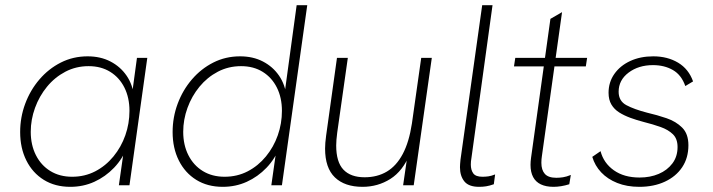

<svg xmlns="http://www.w3.org/2000/svg" viewBox="-20 -717 2758 743"><path d="M252 6Q193 6 149.5 -21Q106 -48 82 -96Q58 -144 58 -206Q58 -263 77.5 -315.5Q97 -368 132.5 -409.5Q168 -451 215.5 -475Q263 -499 319 -499Q369 -499 407.5 -479Q446 -459 470 -424Q494 -389 499 -341L488 -331L510 -493H550L481 0H440L463 -162L474 -152Q455 -103 421.5 -68Q388 -33 345 -13.5Q302 6 252 6ZM259 -33Q308 -33 348.5 -54Q389 -75 419 -111.5Q449 -148 465 -193.5Q481 -239 481 -288Q481 -339 461.5 -378Q442 -417 406.5 -439Q371 -461 323 -461Q274 -461 233 -439.5Q192 -418 162 -381.5Q132 -345 115.5 -299.5Q99 -254 99 -207Q99 -156 119 -116.5Q139 -77 175 -55Q211 -33 259 -33Z M842 6Q783 6 739.5 -21Q696 -48 672 -96Q648 -144 648 -206Q648 -263 667.5 -315.5Q687 -368 722.5 -409.5Q758 -451 805.5 -475Q853 -499 909 -499Q959 -499 997.5 -479Q1036 -459 1060 -424Q1084 -389 1089 -341L1078 -331L1128 -697H1169L1071 0H1030L1053 -162L1064 -152Q1045 -103 1011.5 -68Q978 -33 935 -13.5Q892 6 842 6ZM849 -33Q898 -33 938.5 -54Q979 -75 1009 -111.5Q1039 -148 1055 -193.5Q1071 -239 1071 -288Q1071 -339 1051.5 -378Q1032 -417 996.5 -439Q961 -461 913 -461Q864 -461 823 -439.5Q782 -418 752 -381.5Q722 -345 705.5 -299.5Q689 -254 689 -207Q689 -156 709 -116.5Q729 -77 765 -55Q801 -33 849 -33Z M1383 6Q1314 6 1276 -30.5Q1238 -67 1238 -142Q1238 -153 1239 -165Q1240 -177 1242 -192L1284 -493H1326L1285 -204Q1283 -190 1282 -176.5Q1281 -163 1281 -154Q1281 -90 1309 -60.5Q1337 -31 1391 -31Q1440 -31 1477 -53Q1514 -75 1538.5 -121Q1563 -167 1574 -239L1610 -493H1651L1581 0H1540L1558 -124L1567 -123Q1539 -55 1490.5 -24.5Q1442 6 1383 6Z M1834 6Q1794 6 1777 -15Q1760 -36 1760 -70Q1760 -73 1760.5 -82Q1761 -91 1762 -99L1846 -697H1886L1804 -103Q1803 -98 1802.5 -92.5Q1802 -87 1802 -80Q1802 -59 1811.5 -46Q1821 -33 1847 -33Q1858 -33 1869.5 -34.5Q1881 -36 1896 -42L1891 -4Q1874 2 1861 4Q1848 6 1834 6Z M2122 6Q2093 6 2073 -3.5Q2053 -13 2043 -32Q2033 -51 2033 -79Q2033 -85 2033.5 -92Q2034 -99 2035 -106L2110 -644L2155 -670L2077 -113Q2076 -108 2075.5 -100.5Q2075 -93 2075 -87Q2075 -59 2088.5 -44Q2102 -29 2133 -29Q2145 -29 2158.5 -31Q2172 -33 2189 -40L2183 -4Q2167 1 2151.5 3.5Q2136 6 2122 6ZM1969 -460 1974 -493H2252L2247 -460Z M2454 6Q2406 6 2368.5 -9Q2331 -24 2306.5 -50Q2282 -76 2272 -110L2304 -132Q2316 -86 2355.5 -58Q2395 -30 2455 -30Q2496 -30 2529 -44Q2562 -58 2582 -84.5Q2602 -111 2602 -148Q2602 -180 2584 -197.5Q2566 -215 2536.5 -225.5Q2507 -236 2471 -245Q2444 -252 2419.5 -261Q2395 -270 2376 -282Q2357 -294 2346 -312.5Q2335 -331 2335 -358Q2335 -399 2357.5 -431Q2380 -463 2419 -481Q2458 -499 2508 -499Q2563 -499 2604 -474.5Q2645 -450 2662 -402L2632 -384Q2617 -427 2584 -446Q2551 -465 2507 -465Q2451 -465 2412.5 -436Q2374 -407 2374 -362Q2374 -326 2404 -310Q2434 -294 2484 -281Q2523 -272 2559.5 -259.5Q2596 -247 2620 -223Q2644 -199 2644 -155Q2644 -106 2620 -70Q2596 -34 2553 -14Q2510 6 2454 6Z"/></svg>

Font: Hanken Grotesk ExtraLight
Style: Italic
Weight: 250
Italic angle: -8°
Designer: Alfredo Marco Pradil
Foundry: Hanken Design Co.
Version: Version 3.013